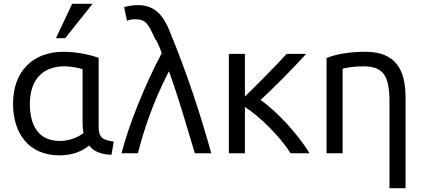

<svg xmlns="http://www.w3.org/2000/svg" viewBox="-20 -807 2239 1016"><path d="M325 -605 470 -787H362L276 -605ZM417 -151C417 -134 419 -118 422 -103C403 -88 356 -61 297 -61C178 -61 138 -151 138 -257C138 -385 206 -456 320 -456C366 -456 408 -444 417 -441ZM452 -37C472 -8 514 11 570 12L582 -58C528 -66 502 -74 502 -137V-501C470 -513 395 -533 316 -533C155 -533 49 -431 49 -258C49 -103 131 15 294 15C370 15 419 -10 452 -37Z M874 -430C926 -287 973 -122 1011 4H1098C1046 -183 976 -404 877 -644C847 -717 805 -780 710 -780C678 -780 652 -774 637 -769L652 -697C661 -701 674 -705 692 -705C693.3 -705 694.6 -705 695.9 -705C749.6 -705 762.9 -684.1 800 -603C814 -585 824 -558 836 -526C747 -360 660 -141 623 4H710C738 -111 791 -270 874 -430Z M1276 4V-241C1351 -193 1458 -90 1518 4H1618C1560 -92 1449 -215 1359 -278C1422 -336 1539 -453 1600 -522H1497C1454 -474 1347 -365 1276 -296V-522H1191V4Z M1708 4H1793V-443C1807 -448 1848 -456 1904 -456C2008 -456 2041 -405 2041 -270V189H2126V-290C2126 -435 2077 -533 1913 -533C1816 -533 1746 -516 1708 -500Z"/></svg>

Font: Repo
Style: Regular
Weight: 400
Designer: Stefan Peev
Foundry: Context Ltd
Version: Version 0.000